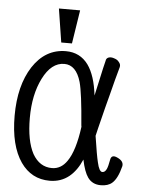

<svg xmlns="http://www.w3.org/2000/svg" viewBox="-53 -760 605 819"><g transform="rotate(5 250.0 -350.5)"><path d="M446.3 -491.2Q449.2 -502.9 440.4 -512.7Q433.6 -522.5 419.9 -526.4Q407.2 -531.2 396.5 -528.3Q384.8 -524.4 383.8 -512.7L376 -480.5L349.6 -361.3Q339.8 -446.3 307.6 -491.2Q272.5 -539.1 211.9 -539.1Q124 -539.1 70.3 -457Q17.6 -375 17.6 -246.1Q17.6 -118.2 66.4 -47.9Q112.3 17.6 190.4 17.6Q238.3 17.6 273.4 -10.7Q305.7 -37.1 326.2 -85Q336.9 -33.2 353.5 -9.8Q373 17.6 409.2 17.6Q440.4 17.6 458 2Q480.5 -17.6 494.1 -71.3Q498 -92.8 470.7 -105.5Q443.4 -119.1 439.5 -92.8Q434.6 -65.4 429.7 -54.7Q422.9 -39.1 411.1 -39.1Q397.5 -39.1 388.7 -79.1Q381.8 -106.4 369.1 -190.4L377 -223.6Q403.3 -330.1 415 -373Q431.6 -439.5 446.3 -491.2ZM210 -484.4Q260.7 -484.4 281.2 -413.1Q293.9 -367.2 304.7 -229.5L305.7 -223.6Q292 -120.1 259.8 -74.2Q234.4 -37.1 195.3 -37.1Q142.6 -37.1 112.3 -89.8Q83 -144.5 83 -242.2Q83 -341.8 118.2 -412.1Q154.3 -484.4 210 -484.4ZM256.8 -717.8H166L188.5 -574.2H234.4Z"/></g></svg>

Font: GulimChe
Style: Regular
Weight: 400
Monospace: yes
Version: Version 2.21